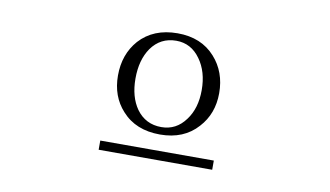

<svg xmlns="http://www.w3.org/2000/svg" viewBox="-53 -833 1106 644"><g transform="rotate(10 500.0 -510.5)"><path d="M505.9 -725.6Q423.8 -725.6 376 -672.9Q333 -624 333 -551.8Q333 -480.5 376 -433.6Q422.9 -380.9 505.9 -380.9Q586.9 -380.9 633.8 -433.6Q677.7 -481.4 677.7 -551.8Q677.7 -624 633.8 -672.9Q586.9 -725.6 505.9 -725.6ZM505.9 -700.2Q556.6 -700.2 587.9 -656.2Q618.2 -614.3 618.2 -551.8Q618.2 -489.3 587.9 -449.2Q556.6 -406.2 505.9 -406.2Q452.1 -406.2 420.9 -449.2Q392.6 -489.3 392.6 -551.8Q392.6 -615.2 420.9 -656.2Q452.1 -700.2 505.9 -700.2ZM312.5 -326.2V-294.9H699.2V-326.2Z"/></g></svg>

Font: BatangChe
Style: Regular
Weight: 400
Monospace: yes
Version: Version 2.21